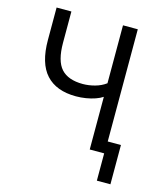

<svg xmlns="http://www.w3.org/2000/svg" viewBox="-124 -801 917 1053"><g transform="rotate(15 334.0 -275.0)"><path d="M525 155V0H443V-299Q427 -288 402.5 -279.5Q378 -271 350 -266.5Q322 -262 294 -262Q182 -262 124 -325.5Q66 -389 66 -521V-705H150V-528Q150 -425 189.5 -381Q229 -337 313 -337Q346 -337 381 -346.5Q416 -356 443 -376V-705H527V-68H602V155Z"/></g></svg>

Font: Nunito Sans 7pt Condensed
Style: Regular
Weight: 400
Width: 3
Designer: Vernon Adams
Foundry: Vernon Adams
Version: Version 3.101;gftools[0.9.27]